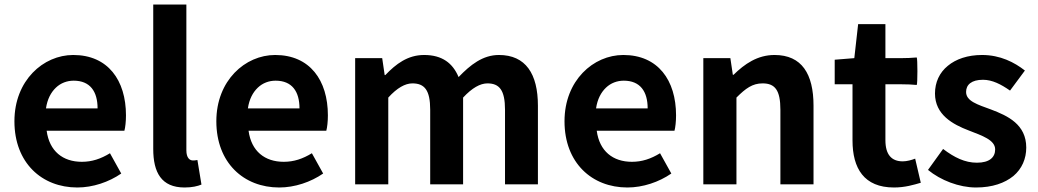

<svg xmlns="http://www.w3.org/2000/svg" viewBox="-20 -818 4607 852"><path d="M445 -238H532C536 -252 539 -279 539 -306C539 -462 459 -574 305 -574C172 -574 44 -461 44 -280C44 -95 166 14 323 14C392 14 463 -10 518 -48L468 -138C427 -113 388 -100 343 -100C259 -100 199 -147 187 -238H359ZM228 -429C250 -450 278 -460 307 -460C380 -460 413 -412 413 -337H298H184C190 -378 206 -408 228 -429Z M807 -474V-798H733H660V-157C660 -53 696 14 799 14C833 14 857 8 874 1L856 -108C846 -106 842 -106 836 -106C822 -106 807 -117 807 -151Z M1341 -238H1428C1432 -252 1435 -279 1435 -306C1435 -462 1355 -574 1201 -574C1068 -574 940 -461 940 -280C940 -95 1062 14 1219 14C1288 14 1359 -10 1414 -48L1364 -138C1323 -113 1284 -100 1239 -100C1155 -100 1095 -147 1083 -238H1255ZM1124 -429C1146 -450 1174 -460 1203 -460C1276 -460 1309 -412 1309 -337H1194H1080C1086 -378 1102 -408 1124 -429Z M1556 -280V0H1629H1703V-385C1742 -428 1778 -448 1810 -448C1864 -448 1889 -418 1889 -331V0H2035V-385C2075 -428 2111 -448 2143 -448C2196 -448 2221 -418 2221 -331V0H2367V-349C2367 -490 2313 -574 2194 -574C2122 -574 2067 -530 2015 -476C1989 -538 1942 -574 1862 -574C1789 -574 1737 -534 1690 -485H1687L1676 -560H1556Z M2886 -238H2973C2977 -252 2980 -279 2980 -306C2980 -462 2900 -574 2746 -574C2613 -574 2485 -461 2485 -280C2485 -95 2607 14 2764 14C2833 14 2904 -10 2959 -48L2909 -138C2868 -113 2829 -100 2784 -100C2700 -100 2640 -147 2628 -238H2800ZM2669 -429C2691 -450 2719 -460 2748 -460C2821 -460 2854 -412 2854 -337H2739H2625C2631 -378 2647 -408 2669 -429Z M3101 -280V0H3174H3248V-385C3289 -426 3319 -448 3364 -448C3419 -448 3443 -418 3443 -331V0H3590V-349C3590 -490 3538 -574 3417 -574C3341 -574 3284 -534 3235 -486H3232L3221 -560H3101Z M3909 -320V-444H3979C4002 -444 4031 -443 4048 -441C4052 -444 4052 -560 4048 -563C4025 -561 4002 -560 3979 -560H3909V-711H3788L3771 -560L3684 -553V-444H3763V-319V-195C3763 -71 3814 14 3947 14C3996 14 4035 2 4066 -7L4041 -114C4026 -108 4004 -102 3986 -102C3936 -102 3909 -132 3909 -196Z M4186 -526C4149 -496 4129 -453 4129 -403C4129 -309 4208 -266 4279 -239C4338 -216 4396 -197 4396 -155C4396 -120 4371 -96 4315 -96C4262 -96 4215 -119 4165 -157L4098 -64C4154 -18 4236 14 4311 14C4384 14 4439 -6 4477 -37C4515 -69 4534 -114 4534 -163C4534 -266 4452 -304 4378 -332C4318 -354 4267 -369 4267 -410C4267 -442 4291 -464 4342 -464C4383 -464 4422 -444 4462 -416L4528 -505C4482 -541 4419 -574 4338 -574C4274 -574 4222 -556 4186 -526Z"/></svg>

Font: GenSekiGothic2 TW B
Style: Regular
Weight: 700
Version: Version 2.100;PS 2.1;hotconv 16.6.51;makeotf.lib2.5.65220 DE